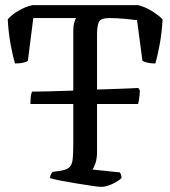

<svg xmlns="http://www.w3.org/2000/svg" viewBox="-20 -724 660 744"><path d="M98 -321Q98 -344 100 -355Q102 -366 105 -369Q124 -369 167.5 -370Q211 -371 264 -373V-606Q264 -623 267.5 -636Q271 -649 275 -654H109L88 -488Q84 -485 71 -481.5Q58 -478 38 -478Q31 -501 22 -547.5Q13 -594 10 -649Q24 -666 51 -682Q78 -698 105 -704H515Q544 -697 570.5 -680Q597 -663 610 -649Q607 -594 598 -547.5Q589 -501 582 -478Q563 -478 550 -481.5Q537 -485 532 -488L511 -646Q495 -648 464 -651Q433 -654 404 -654Q370 -654 363 -638.5Q356 -623 356 -591V-377Q413 -379 458.5 -380.5Q504 -382 516 -383L522 -374Q521 -353 519 -340Q517 -327 515 -321H356V-135Q356 -110 350 -92Q344 -74 338 -67L444 -56Q446 -54 448.5 -48Q451 -42 451 -34Q437 -21 414 -10.5Q391 0 372 0Q363 0 335.5 -4Q308 -8 274.5 -13.5Q241 -19 213 -24.5Q185 -30 174 -34Q174 -42 177.5 -48.5Q181 -55 184 -58L213 -62Q238 -66 248.5 -75.5Q259 -85 261.5 -106Q264 -127 264 -163V-321Z"/></svg>

Font: Texturina 72pt Medium
Style: Regular
Weight: 500
Designer: Guillermo Torres Carreño
Foundry: Omnibus-Type
Version: Version 1.002; ttfautohint (v1.8.3)